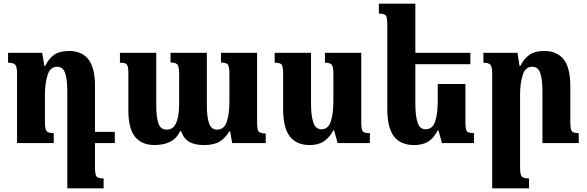

<svg xmlns="http://www.w3.org/2000/svg" viewBox="-20 -780 3199 1047"><path d="M498 129Q498 171 506 182Q514 193 545 193V247H347V-281Q347 -345 335.5 -380.5Q324 -416 291 -416Q254 -416 239.5 -371Q225 -326 225 -262V-114Q225 -76 234 -65Q243 -54 273 -54V0H73V-379Q73 -416 63 -427Q53 -438 24 -438V-492H210L222 -420H226Q246 -461 275.5 -481.5Q305 -502 357 -502Q426 -502 462 -456.5Q498 -411 498 -310V-61H606V0H498Z M1185 -492H1382V-111Q1382 -75 1390 -63.5Q1398 -52 1429 -52V0H1246L1235 -64H1231Q1210 -28 1178.5 -8.5Q1147 11 1092 11Q1044 11 1013.5 -5.5Q983 -22 967 -65H962Q943 -24 907 -6.5Q871 11 823 11Q754 11 717 -33.5Q680 -78 680 -178V-377Q680 -418 672 -428Q664 -438 634 -438V-492H832V-207Q832 -143 843.5 -108Q855 -73 889 -73Q925 -73 941 -110.5Q957 -148 957 -215V-376Q957 -416 948 -427.5Q939 -439 910 -439V-492H1108V-207Q1108 -142 1120 -107.5Q1132 -73 1164 -73Q1201 -73 1216 -114.5Q1231 -156 1231 -227V-378Q1231 -417 1222.5 -428Q1214 -439 1185 -439Z M1670 11Q1596 11 1560 -36.5Q1524 -84 1524 -185V-374Q1524 -416 1516.5 -427Q1509 -438 1478 -438V-492H1676V-215Q1676 -150 1688.5 -112.5Q1701 -75 1733 -75Q1770 -75 1784 -118Q1798 -161 1798 -228V-379Q1798 -417 1788.5 -427.5Q1779 -438 1752 -438V-492H1950V-112Q1950 -73 1958.5 -63.5Q1967 -54 1997 -54V0H1821L1802 -69H1798Q1776 -29 1745.5 -9Q1715 11 1670 11Z M2518 -322V-112Q2518 -73 2526.5 -63.5Q2535 -54 2565 -54V0H2390L2371 -69H2367Q2344 -25 2313.5 -7Q2283 11 2238 11Q2164 11 2128 -36.5Q2092 -84 2092 -185V-642Q2092 -684 2084.5 -695Q2077 -706 2046 -706V-760H2245V-492H2545V-430H2245V-215Q2245 -149 2257 -112Q2269 -75 2301 -75Q2339 -75 2353 -118Q2367 -161 2367 -228V-322Z M3136 -54V0H2938V-281Q2938 -345 2926.5 -380.5Q2915 -416 2882 -416Q2845 -416 2830.5 -371Q2816 -326 2816 -262V133Q2816 171 2825 182Q2834 193 2865 193V247H2664V-379Q2664 -416 2654 -427Q2644 -438 2616 -438V-492H2802L2813 -420H2817Q2837 -460 2867 -481Q2897 -502 2948 -502Q3017 -502 3053.5 -456.5Q3090 -411 3090 -310V-118Q3090 -76 3098 -65Q3106 -54 3136 -54Z"/></svg>

Font: Noto Serif Armenian Condensed ExtraBold
Style: Regular
Weight: 800
Width: 3
Designer: Monotype Design Team
Foundry: Monotype Imaging Inc.
Version: Version 2.008; ttfautohint (v1.8.4.7-5d5b)